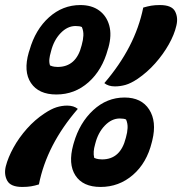

<svg xmlns="http://www.w3.org/2000/svg" viewBox="-39 -730 721 760"><path d="M279 -710Q324 -710 353.5 -688.5Q383 -667 393.5 -629Q404 -591 390 -541L388 -535Q366 -453 311.5 -404.5Q257 -356 184 -356Q114 -356 83.5 -401.5Q53 -447 75 -523L78 -532Q101 -613 155 -661.5Q209 -710 279 -710ZM374 -401Q435 -472 473.5 -546.5Q512 -621 528 -700Q545 -705 559.5 -707.5Q574 -710 594 -710Q641 -710 654 -685Q667 -660 659 -628Q651 -593 629 -554Q607 -515 575.5 -479.5Q544 -444 506 -418Q479 -400 458 -394Q437 -388 416 -388Q390 -388 374 -401ZM162 -523Q158 -510 156.5 -496.5Q155 -483 159 -471Q168 -467 176 -466Q184 -465 189 -465Q263 -465 284 -550L285 -554Q290 -571 291 -589Q292 -607 285 -623Q277 -627 260 -627Q228 -627 201 -599Q174 -571 163 -527ZM454 -344Q521 -344 551.5 -296.5Q582 -249 564 -175L562 -167Q542 -85 487 -37.5Q432 10 359 10Q289 10 259.5 -35.5Q230 -81 251 -157L253 -164Q276 -244 330 -294Q384 -344 454 -344ZM269 -299Q146 -157 115 0Q99 5 84 7.5Q69 10 49 10Q3 10 -10.5 -15Q-24 -40 -16 -72Q-7 -107 14.5 -146Q36 -185 67.5 -220.5Q99 -256 137 -281Q164 -299 185 -305.5Q206 -312 227 -312Q253 -312 269 -299ZM337 -157Q333 -144 332 -130.5Q331 -117 334 -105Q343 -101 351.5 -100Q360 -99 365 -99Q438 -99 459 -184L460 -188Q465 -205 466 -223Q467 -241 460 -257Q452 -261 435 -261Q403 -261 376 -233Q349 -205 338 -161Z"/></svg>

Font: Recursive Sn Csl St
Style: Bold Italic
Weight: 700
Italic angle: -15°
Version: Version 1.079;hotconv 1.0.112;makeotfexe 2.5.65598; ttfautoh